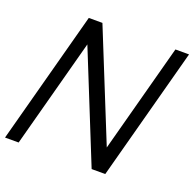

<svg xmlns="http://www.w3.org/2000/svg" viewBox="-153 -850 990 980"><g transform="rotate(20 342.5 -360.0)"><path d="M-26.5 0H47.5L205.8 -590.5L444 0H518L711 -720H637L478.9 -130L240.5 -720H166.5Z"/></g></svg>

Font: Manrope
Style: RegularItalic
Weight: 400
Italic angle: -15°
Designer: Mikhail Sharanda
Foundry: Mikhail Sharanda
Version: Version 4.502;hotconv 1.0.109;makeotfexe 2.5.65596